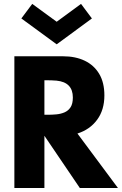

<svg xmlns="http://www.w3.org/2000/svg" viewBox="-20 -942 613 962"><path d="M571 0H380L203 -261H202.5V0H52V-660H296Q358 -660 404.5 -637.8Q451 -615.5 477 -572Q503 -528.5 503 -464Q503 -391 466.5 -341.8Q430 -292.5 368 -273ZM220 -367Q240.5 -367 262.5 -369Q284.5 -371 303.2 -379Q322 -387 333.5 -404.5Q345 -422 345 -453.5Q345 -530 263 -538Q241 -540 202.5 -540V-367ZM264 -720 87 -849.5 141.5 -922.5 264 -833 386 -922.5 440.5 -849.5Z"/></svg>

Font: Lucymar Sans
Style: Bold
Weight: 700
Foundry: The League of Moveable Type (original font) / Main changes by Cristiano Sobral with portions from Mirco Monsees
Version: Version 2.001;August 30, 2020;FontCreator 13.0.0.2681 64-bit